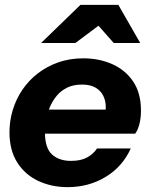

<svg xmlns="http://www.w3.org/2000/svg" viewBox="-20 -760 615 790"><path d="M258 10Q192 10 137.5 -15.5Q83 -41 51 -91.5Q19 -142 19 -216Q19 -263 32.5 -307.5Q46 -352 72 -390.5Q98 -429 135.5 -458Q173 -487 220 -503.5Q267 -520 323 -520Q388 -520 442 -496Q496 -472 528 -424.5Q560 -377 560 -305Q560 -274 553.5 -249Q547 -224 536 -210H103L124 -309H439L410 -279Q416 -302 415 -325.5Q414 -349 403.5 -368.5Q393 -388 372 -400Q351 -412 317 -412Q282 -412 256.5 -399.5Q231 -387 213.5 -366Q196 -345 185 -319Q174 -293 169.5 -266Q165 -239 165 -215Q165 -151 194 -124.5Q223 -98 272 -98Q313 -98 339 -112.5Q365 -127 379 -149H518Q484 -74 414.5 -32Q345 10 258 10ZM149 -583 311 -740H467L557 -583H448L336 -710H460L290 -583Z"/></svg>

Font: Instrument Sans
Style: Bold Italic
Weight: 700
Italic angle: -13°
Designer: Rodrigo Fuenzalida
Foundry: fragTYPE
Version: Version 1.000;gftools[0.9.28]